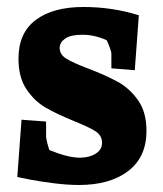

<svg xmlns="http://www.w3.org/2000/svg" viewBox="-20 -523 469 553"><path d="M379.9 -479 368.2 -320.8 300.8 -326.2V-369.1Q300.8 -373 296.4 -385.5Q292 -397.9 287.1 -407.2Q251 -423.3 216.8 -422.9Q183.6 -422.9 167.7 -411.9Q151.9 -400.9 151.9 -384.8Q151.9 -365.7 171.4 -353.8Q190.9 -341.8 234.9 -325.2Q284.7 -306.2 318.8 -287.6Q353 -269 377.4 -234.6Q401.9 -200.2 401.9 -146Q401.9 -70.8 349.4 -30.5Q296.9 9.8 207 9.8Q174.8 9.8 135.5 4.9Q96.2 0 67.1 -5.6Q38.1 -11.2 29.8 -13.2L42 -178.2L112.8 -172.9V-127.9Q113.8 -120.1 116.9 -108.2Q120.1 -96.2 122.1 -90.8Q176.3 -68.8 210 -68.8Q236.8 -68.8 255.4 -80.3Q273.9 -91.8 273.9 -111.8Q273.9 -132.8 254.9 -145Q235.8 -157.2 191.9 -174.8Q143.1 -194.8 111.6 -212.9Q80.1 -231 56.6 -265.4Q33.2 -299.8 33.2 -354Q33.2 -428.2 83 -465.6Q132.8 -502.9 220.2 -502.9Q303.7 -502.9 379.9 -479Z"/></svg>

Font: Sura
Style: Bold
Weight: 700
Designer: Carolina Giovagnoli
Foundry: Huerta Tipografica
Version: Version 1.002;PS 001.002;hotconv 1.0.70;makeotf.lib2.5.58329